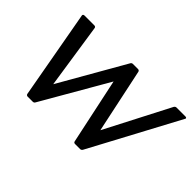

<svg xmlns="http://www.w3.org/2000/svg" viewBox="-87 -750 994 994"><g transform="rotate(45 410.5 -252.5)"><path d="M546 0H509Q500 0 498 -8L421 -370L212 -8Q208 0 199 0H162Q154 0 151 -8L63 -497Q64 -505 74 -505H145Q154 -505 156 -497L210 -139L415 -497Q419 -505 428 -505H465Q473 -505 476 -497L551 -143L734 -497Q739 -505 747 -505H812Q821 -505 821 -498L559 -8Q554 0 546 0Z"/></g></svg>

Font: YamahaIndonesia935. App
Style: Italic
Weight: 400
Italic angle: -10°
Designer: Dalton Maag Ltd
Foundry: Dalton Maag Ltd
Version: Version 1.002; January 01, 2024; Regular/Italic